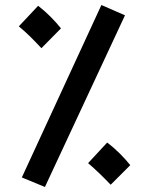

<svg xmlns="http://www.w3.org/2000/svg" viewBox="-20 -718 582 765"><path d="M159 27 478 -657 384 -698 67 -11ZM145 -526 223 -605C199 -635 167 -668 132 -695L55 -613C91 -583 111 -562 145 -526ZM421 18 499 -60C475 -90 443 -123 407 -150L331 -68C366 -38 387 -17 421 18Z"/></svg>

Font: Noto Sans Thaana SemiBold
Style: Regular
Weight: 600
Designer: David Williams
Foundry: Google Inc.
Version: Version 3.001